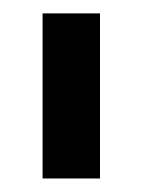

<svg xmlns="http://www.w3.org/2000/svg" viewBox="-20 -701 211 284"><path d="M43 -437H127.9V-681.2H43Z"/></svg>

Font: FAU Chimera Medium
Style: Regular
Weight: 500
Version: Version 1.002;hotconv 1.0.117;makeotfexe 2.5.65602